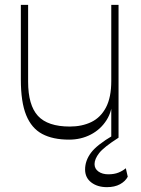

<svg xmlns="http://www.w3.org/2000/svg" viewBox="-20 -568 581 792"><path d="M265 8Q198 8 154 -15.5Q110 -39 88 -93Q66 -147 66 -240V-548H96V-231Q96 -134 136.5 -90Q177 -46 268 -46Q318 -46 356.5 -64.5Q395 -83 417 -124.5Q439 -166 439 -234L444 -164Q444 -111 419.5 -72.5Q395 -34 354.5 -13Q314 8 265 8ZM439 0V-548H469V0ZM421 204Q382 204 356.5 184.5Q331 165 331 131Q331 95 355 62.5Q379 30 447 -10L469 0Q408 39 389 63.5Q370 88 370 109Q370 128 386 139.5Q402 151 427 151Q451 151 468.5 144Q486 137 499 126L507 161Q497 180 475 192Q453 204 421 204Z"/></svg>

Font: Savate ExtraLight
Style: Regular
Weight: 200
Designer: Max Esnée
Foundry: Plomb Type
Version: Version 2.000